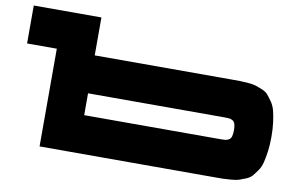

<svg xmlns="http://www.w3.org/2000/svg" viewBox="-73 -838 1528 976"><g transform="rotate(10 690.5 -350.0)"><path d="M1081.5 -504.4Q1111.8 -504.4 1127.4 -504.2Q1143.1 -503.9 1169.4 -501.7Q1195.8 -499.5 1209.5 -495.1Q1223.1 -490.7 1243.7 -482.2Q1264.2 -473.6 1274.9 -460.9Q1285.6 -448.2 1298.8 -429.2Q1312 -410.2 1318.4 -385.3Q1324.7 -360.4 1329.1 -326.9Q1333.5 -293.5 1333.5 -252Q1333.5 -210.4 1328.9 -177Q1324.2 -143.6 1318.1 -118.7Q1312 -93.8 1298.6 -74.7Q1285.2 -55.7 1274.7 -43.2Q1264.2 -30.8 1243.4 -22.2Q1222.7 -13.7 1209.2 -9.3Q1195.8 -4.9 1169.2 -2.7Q1142.6 -0.5 1127.4 -0.2Q1112.3 0 1081.5 0H181.2V-504.4H27.8V-700.2H377V-504.4ZM1084 -195.8Q1098.6 -195.8 1106.2 -196.8Q1113.8 -197.8 1123 -202.9Q1132.3 -208 1136.2 -220.2Q1140.1 -232.4 1140.1 -252.4Q1140.1 -272.5 1136.2 -284.7Q1132.3 -296.9 1123 -301.8Q1113.8 -306.6 1106.4 -307.6Q1099.1 -308.6 1084 -308.6H377V-195.8Z"/></g></svg>

Font: Donpoligrafbum
Style: Bold
Weight: 700
Designer: Sasha Pavljenko
Version: Version 1.002;Fontself Maker 3.5.8